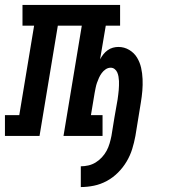

<svg xmlns="http://www.w3.org/2000/svg" viewBox="-62 -550 682 777"><path d="M265 207V123Q280 123 295.5 119.5Q311 116 325 107.5Q339 99 350.5 86.5Q362 74 369.5 60Q377 46 381.5 30.5Q386 15 389 0Q395 -37 401 -74Q407 -111 414 -148Q415 -158 416.5 -167Q418 -176 418.5 -185.5Q419 -195 419.5 -204Q420 -213 419.5 -222Q419 -231 417.5 -240Q416 -249 412.5 -257Q409 -265 402 -270.5Q395 -276 386 -276Q375 -276 365.5 -269.5Q356 -263 349.5 -254Q343 -245 338.5 -235Q334 -225 330.5 -215Q327 -205 325 -194.5Q323 -184 321 -174L306 -84H353V0H195L269 -446H172L98 0H-42V-84H16L76 -446H29V-530H424V-446H366L343 -310Q349 -321 356.5 -330.5Q364 -340 374 -347Q384 -354 395 -357Q406 -360 417 -360Q441 -360 461 -348Q481 -336 492.5 -317Q504 -298 509 -276Q514 -254 515 -230Q516 -206 514 -182.5Q512 -159 508 -135L486 0Q481 27 473 53Q465 79 450.5 103.5Q436 128 415.5 148.5Q395 169 370 182.5Q345 196 318 201.5Q291 207 265 207Z"/></svg>

Font: Iosevka Curly Slab MdExObl
Style: Regular
Weight: 500
Width: 7
Italic angle: -9°
Monospace: yes
Designer: Belleve Invis
Foundry: Belleve Invis
Version: Version 11.1.0; ttfautohint (v1.8.3)